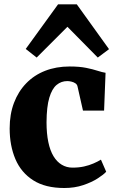

<svg xmlns="http://www.w3.org/2000/svg" viewBox="-20 -884 551 914"><path d="M286 11Q195.5 11 138 -25.8Q80.5 -62.5 53.2 -126.8Q26 -191 26 -272.5Q26 -340 46.5 -394.2Q67 -448.5 104.8 -487.5Q142.5 -526.5 195 -547Q247.5 -567.5 311.5 -567.5Q358 -567.5 390 -561Q422 -554.5 444.2 -547.2Q466.5 -540 482.5 -537.5L475.5 -357.5H375L349 -472.5Q347 -482 338.8 -487.5Q330.5 -493 319.8 -495.5Q309 -498 300.5 -498Q271.5 -498 249.5 -479.8Q227.5 -461.5 214.8 -419Q202 -376.5 201.5 -302Q201.5 -248.5 210 -207.8Q218.5 -167 234.8 -140.2Q251 -113.5 274 -99.8Q297 -86 325 -86Q355.5 -86 380 -91.5Q404.5 -97 424.8 -105.8Q445 -114.5 460.5 -124L485.5 -66.5Q473.5 -53 445.2 -34.8Q417 -16.5 376.2 -2.8Q335.5 11 286 11ZM154.5 -610 102.5 -651 256.5 -863.5H345.5L499 -650L445.5 -610L301 -756.5Z"/></svg>

Font: Merriweather 24pt Black
Style: Regular
Weight: 900
Designer: Eben Sorkin
Foundry: Eben Sorkin
Version: Version 2.100